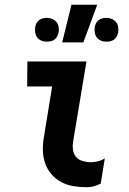

<svg xmlns="http://www.w3.org/2000/svg" viewBox="-20 -778 540 806"><path d="M344 8Q316 8 288.5 3.5Q261 -1 237.5 -13.5Q214 -26 196.5 -46Q179 -66 170 -91Q161 -116 160 -144Q159 -172 164 -201L199 -415H94L95 -520H343L287 -184Q284 -166 286.5 -148.5Q289 -131 299.5 -119Q310 -107 327 -102Q344 -97 362 -97Q377 -97 392 -101Q407 -105 420 -113L403 -8Q390 0 374.5 4Q359 8 344 8ZM426 -603Q414 -603 403.5 -607.5Q393 -612 386.5 -620.5Q380 -629 378 -641Q376 -653 378 -665Q379 -673 383.5 -681Q388 -689 394.5 -694Q401 -699 409.5 -701Q418 -703 427 -703Q439 -703 449.5 -698.5Q460 -694 467 -685.5Q474 -677 476 -665Q478 -653 476 -641Q474 -633 470 -625Q466 -617 459 -612Q452 -607 443.5 -605Q435 -603 426 -603ZM176 -603Q164 -603 153.5 -607.5Q143 -612 136.5 -620.5Q130 -629 128 -641Q126 -653 128 -665Q129 -673 133.5 -681Q138 -689 144.5 -694Q151 -699 159.5 -701Q168 -703 177 -703Q189 -703 199.5 -698.5Q210 -694 217 -685.5Q224 -677 226 -665Q228 -653 226 -641Q224 -633 220 -625Q216 -617 209 -612Q202 -607 193.5 -605Q185 -603 176 -603ZM241 -600 280 -758H388L330 -600Z"/></svg>

Font: Iosevka Term Curly XBd Obl
Style: Regular
Weight: 800
Italic angle: -9°
Designer: Belleve Invis
Foundry: Belleve Invis
Version: Version 32.3.0